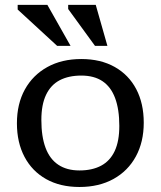

<svg xmlns="http://www.w3.org/2000/svg" viewBox="-20 -736 642 766"><path d="M297 -56Q348 -56 383.5 -75Q419 -94 437.5 -133.2Q456 -172.5 456 -233.5Q456 -300 439.2 -344.8Q422.5 -389.5 389 -412Q355.5 -434.5 304.5 -434.5Q253.5 -434.5 218 -415.8Q182.5 -397 163.8 -357.8Q145 -318.5 145 -257.5Q145 -191 161.8 -146.2Q178.5 -101.5 212.5 -78.8Q246.5 -56 297 -56ZM297 10Q220 10 164 -21.5Q108 -53 77.8 -110.2Q47.5 -167.5 47.5 -244Q47.5 -321.5 79.2 -379Q111 -436.5 168.8 -468.5Q226.5 -500.5 304.5 -500.5Q381.5 -500.5 437.5 -469Q493.5 -437.5 523.5 -380.5Q553.5 -323.5 553.5 -246.5Q553.5 -169.5 522 -111.8Q490.5 -54 432.8 -22Q375 10 297 10ZM261.5 -553H208L50.5 -698V-716.5H169ZM408.5 -553H359L252 -700V-716.5H362Z"/></svg>

Font: Newsreader 9pt
Style: Regular
Weight: 400
Designer: Hugues Gentile
Foundry: Production Type
Version: Version 1.003